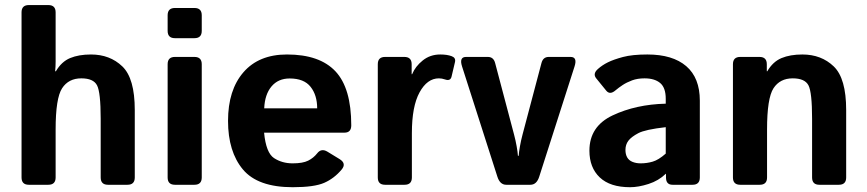

<svg xmlns="http://www.w3.org/2000/svg" viewBox="-20 -741 3479 770"><path d="M95.7 0Q66.4 0 66.4 -29.3V-691.4Q66.4 -720.7 95.7 -720.7H173.8Q203.1 -720.7 203.1 -691.4V-494.1Q203.1 -474.6 201.2 -455.1H204.1Q226.6 -493.7 261.2 -508.1Q295.9 -522.5 344.7 -522.5Q420.9 -522.5 470.7 -474.6Q520.5 -426.8 520.5 -299.8V-29.3Q520.5 0 491.2 0H413.1Q383.8 0 383.8 -29.3V-264.6Q383.8 -371.1 369.1 -398.9Q354.5 -426.8 306.2 -426.8Q254.9 -426.8 229 -387Q203.1 -347.2 203.1 -221.7V-29.3Q203.1 0 173.8 0Z M681.6 0Q652.3 0 652.3 -29.3V-483.4Q652.3 -512.7 681.6 -512.7H759.8Q789.1 -512.7 789.1 -483.4V-29.3Q789.1 0 759.8 0ZM681.6 -587.9Q652.3 -587.9 652.3 -617.2V-679.7Q652.3 -709 681.6 -709H759.8Q789.1 -709 789.1 -679.7V-617.2Q789.1 -587.9 759.8 -587.9Z M894.5 -256.3Q894.5 -379.9 956.3 -451.2Q1018.1 -522.5 1130.9 -522.5Q1261.7 -522.5 1325.2 -455.1Q1388.7 -387.7 1388.7 -238.3Q1388.7 -209 1361.3 -209H1039.1Q1046.9 -127.9 1079.1 -106.9Q1111.3 -85.9 1153.8 -85.9Q1194.3 -85.9 1215.8 -96.7Q1237.3 -107.4 1252 -126Q1268.6 -147.5 1293 -132.8L1341.8 -103Q1370.6 -85.4 1350.1 -61Q1320.3 -25.4 1280.3 -7.8Q1240.2 9.8 1153.8 9.8Q1013.7 9.8 954.1 -61.5Q894.5 -132.8 894.5 -256.3ZM1039.6 -306.6H1252Q1252 -359.4 1225.6 -392.8Q1199.2 -426.3 1141.6 -426.3Q1095.7 -426.3 1068.8 -394.3Q1042 -362.3 1039.6 -306.6Z M1524.4 0Q1495.1 0 1495.1 -29.3V-483.4Q1495.1 -512.7 1524.4 -512.7H1601.6Q1630.9 -512.7 1630.9 -483.4V-443.4H1632.8Q1645.5 -474.6 1675.3 -498.5Q1705.1 -522.5 1745.6 -522.5Q1773.4 -522.5 1791.5 -515.6Q1808.6 -509.3 1804.7 -492.2L1791 -434.1Q1786.6 -414.6 1764.6 -422.4Q1752 -426.8 1740.2 -426.8Q1693.4 -426.8 1662.6 -370.6Q1631.8 -314.5 1631.8 -207V-29.3Q1631.8 0 1602.5 0Z M1833 -474.6Q1820.8 -512.7 1849.1 -512.7H1936.5Q1959.5 -512.7 1965.8 -487.8L2041.5 -201.7Q2047.9 -177.7 2052 -154.3Q2056.2 -130.9 2057.1 -116.2H2060.1Q2061 -130.9 2065.2 -154.3Q2069.3 -177.7 2075.7 -201.7L2151.4 -487.8Q2157.7 -512.7 2180.7 -512.7H2268.1Q2296.4 -512.7 2284.2 -474.6L2142.6 -32.7Q2132.3 0 2106.9 0H2010.3Q1984.9 0 1974.6 -32.7Z M2343.8 -136.7Q2343.8 -234.4 2437 -278.3Q2530.3 -322.3 2649.9 -325.2V-344.7Q2649.9 -389.6 2627.4 -408.2Q2605 -426.8 2564.9 -426.8Q2536.6 -426.8 2514.9 -418.7Q2493.2 -410.6 2477.3 -400.1Q2461.4 -389.6 2448.7 -378.9Q2426.3 -359.4 2411.6 -377L2371.1 -426.8Q2356 -445.3 2378.4 -464.8Q2395.5 -480 2418.2 -491.2Q2440.9 -502.4 2478.5 -512.5Q2516.1 -522.5 2576.2 -522.5Q2677.7 -522.5 2732.2 -475.6Q2786.6 -428.7 2786.6 -337.4V-29.3Q2786.6 0 2757.3 0H2677.2Q2650.9 0 2650.9 -29.3V-43.9H2649.9Q2621.1 -16.1 2580.8 -3.2Q2540.5 9.8 2506.8 9.8Q2426.8 9.8 2385.3 -29.5Q2343.8 -68.8 2343.8 -136.7ZM2488.3 -139.6Q2488.3 -122.6 2495.1 -110.1Q2502 -97.7 2516.6 -91.8Q2531.2 -85.9 2549.3 -85.9Q2574.2 -85.9 2597.7 -92.8Q2621.1 -99.6 2649.9 -125V-231Q2567.9 -221.7 2540 -207Q2512.2 -192.4 2500.2 -176.8Q2488.3 -161.1 2488.3 -139.6Z M2948.7 0Q2919.4 0 2919.4 -29.3V-483.4Q2919.4 -512.7 2948.7 -512.7H3025.9Q3055.2 -512.7 3055.2 -483.4V-455.1H3057.1Q3079.6 -493.7 3114.3 -508.1Q3148.9 -522.5 3197.8 -522.5Q3273.9 -522.5 3323.7 -474.6Q3373.5 -426.8 3373.5 -299.8V-29.3Q3373.5 0 3344.2 0H3266.1Q3236.8 0 3236.8 -29.3V-264.6Q3236.8 -371.1 3222.2 -398.9Q3207.5 -426.8 3159.2 -426.8Q3107.9 -426.8 3082 -387Q3056.2 -347.2 3056.2 -221.7V-29.3Q3056.2 0 3026.9 0Z"/></svg>

Font: Istok
Style: Bold
Weight: 700
Designer: Andrey V. Panov
Foundry: Andrey V. Panov
Version: Version 1.0.1